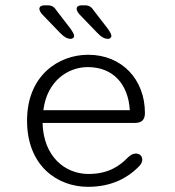

<svg xmlns="http://www.w3.org/2000/svg" viewBox="-20 -694 659 724"><path d="M246.5 -547.5C252.5 -547.5 259.5 -551 259.5 -558.5C259.5 -564.5 254.5 -573.5 245 -587L196 -650.5C184 -668.5 177 -674 157.5 -674H147C137 -674 128.5 -669.5 128.5 -661C128.5 -655.5 131.5 -648.5 139 -640L206.5 -570C221.5 -554.5 234 -547.5 246.5 -547.5ZM387.5 -547.5C393 -547.5 400 -551 400 -558.5C400 -564.5 395.5 -573.5 385.5 -587L336.5 -650.5C324.5 -668.5 317 -674 298 -674H287.5C277 -674 269 -669.5 269 -661C269 -655.5 272 -648.5 279.5 -640L347 -570C361.5 -554.5 374 -547.5 387.5 -547.5ZM312 10.5C406.5 10.5 465 -28 499.5 -62C510.5 -72 516.5 -81.5 516.5 -92C516.5 -106 506 -115 492.5 -115C480.5 -115 471.5 -109 461 -99C433.5 -71 391.5 -38 314 -38C226.5 -38 144 -102 140.5 -230.5H489C514.5 -230.5 526.5 -242.5 526.5 -268C526.5 -393.5 440.5 -487.5 312.5 -487.5C202.5 -487.5 82 -411 82 -239C82 -69 196 10.5 312 10.5ZM469.5 -278.5H143.5C157.5 -390 237.5 -441 311 -441C405 -441 463.5 -378.5 469.5 -278.5Z"/></svg>

Font: RTM Light Light
Style: Regular
Weight: 300
Designer: after Tyler Finck
Foundry: An Endless Supply
Version: Version 1.000;Glyphs 3.2.1 (3258)